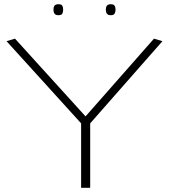

<svg xmlns="http://www.w3.org/2000/svg" viewBox="-20 -889 801 909"><path d="M364 0V-305L11 -694L51 -706L385 -338L709 -706L749 -694L407 -305V0ZM505 -817Q491 -817 486 -824.5Q481 -832 481 -843Q481 -855 486 -862Q491 -869 505 -869Q518 -869 522.5 -862Q527 -855 527 -843Q527 -832 522.5 -824.5Q518 -817 505 -817ZM257 -817Q243 -817 238 -824.5Q233 -832 233 -843Q233 -855 238 -862Q243 -869 257 -869Q271 -869 275 -862Q279 -855 279 -843Q279 -832 275 -824.5Q271 -817 257 -817Z"/></svg>

Font: Georama Expanded ExtraLight
Style: Regular
Weight: 250
Width: 7
Designer: Jean-Baptiste Levee
Foundry: Production Type
Version: Version 1.001